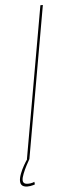

<svg xmlns="http://www.w3.org/2000/svg" viewBox="-96 -703 281 851"><g transform="rotate(-5 44.5 -277.0)"><path d="M-1 0H10L129 -675H118ZM-9.5 120.5Q-3 120.5 3.8 119.5Q10.5 118.5 16.2 116.8Q22 115 24.5 114L23 102.5Q20.5 104 15.5 105.5Q10.5 107 5 107.8Q-0.5 108.5 -6.5 108.5Q-16.5 108.5 -22.2 104.2Q-28 100 -28 90.5Q-28 80 -21 62.2Q-14 44.5 -4.8 26.8Q4.5 9 10 0H0Q-6.5 9 -16.2 26Q-26 43 -33 61.5Q-40 80 -40 93.5Q-40 103.5 -36 109.5Q-32 115.5 -24.8 118Q-17.5 120.5 -9.5 120.5Z"/></g></svg>

Font: Anybody Thin Condensed
Style: Italic
Weight: 100
Width: 3
Italic angle: -10°
Version: Version 1.113;gftools[0.9.25]